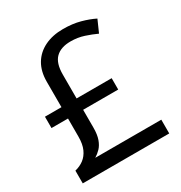

<svg xmlns="http://www.w3.org/2000/svg" viewBox="-170 -845 912 967"><g transform="rotate(-30 286.0 -361.5)"><path d="M334 -723Q389 -723 433 -711Q477 -699 511 -682L480 -612Q450 -626 413.5 -638Q377 -650 336 -650Q279 -650 249 -620.5Q219 -591 219 -525V-386H423V-320H219V-216Q219 -176 209.5 -149.5Q200 -123 184.5 -107Q169 -91 151 -80H535V0H32V-74Q61 -81 83 -97.5Q105 -114 118 -142.5Q131 -171 131 -215V-320H35V-386H131V-534Q131 -594 156 -636Q181 -678 227 -700.5Q273 -723 334 -723Z"/></g></svg>

Font: Noto Sans Malayalam
Style: Regular
Weight: 400
Designer: Jelle Bosma - Monotype Design Team
Foundry: Monotype Imaging Inc.
Version: Version 2.103